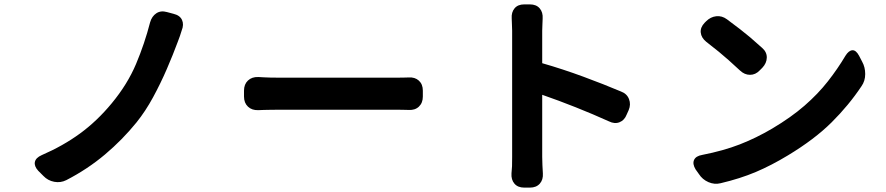

<svg xmlns="http://www.w3.org/2000/svg" viewBox="-20 -811 4040 875"><path d="M771 -748Q800 -741 809.5 -720Q819 -699 808 -672Q806 -665 800 -647Q794 -629 790 -620Q769 -563 740.5 -497Q712 -431 677.5 -367.5Q643 -304 602 -253Q538 -174 458.5 -107Q379 -40 282 10Q256 23 227 17.5Q198 12 178 -9L154 -33Q135 -54 139 -73Q143 -92 170 -104Q267 -146 344.5 -202.5Q422 -259 489 -340Q561 -427 600 -519.5Q639 -612 664 -709Q672 -737 692.5 -750.5Q713 -764 741 -756Z M1092 -398Q1092 -427 1110 -444Q1128 -461 1157 -460Q1173 -459 1184.5 -458.5Q1196 -458 1211.5 -457.5Q1227 -457 1253 -457Q1288 -457 1344.5 -457Q1401 -457 1466.5 -457Q1532 -457 1596 -457Q1660 -457 1711.5 -457Q1763 -457 1790 -457Q1809 -457 1823.5 -457.5Q1838 -458 1842 -458Q1871 -460 1889 -443.5Q1907 -427 1907 -398V-371Q1907 -342 1889 -325Q1871 -308 1842 -310Q1835 -310 1820.5 -310.5Q1806 -311 1790 -311Q1763 -311 1711.5 -311Q1660 -311 1596 -311Q1532 -311 1466.5 -311Q1401 -311 1344.5 -311Q1288 -311 1253 -311Q1225 -311 1209.5 -310.5Q1194 -310 1183 -310Q1172 -310 1157 -309Q1128 -308 1110 -325Q1092 -342 1092 -371Z M2314 -96Q2314 -115 2314 -158.5Q2314 -202 2314 -259.5Q2314 -317 2314 -380Q2314 -443 2314 -501.5Q2314 -560 2314 -605Q2314 -650 2314 -671Q2314 -684 2313 -701.5Q2312 -719 2312 -727Q2310 -755 2325 -773Q2340 -791 2369 -791H2395Q2424 -791 2439.5 -773Q2455 -755 2453 -726Q2453 -718 2452 -701Q2451 -684 2451 -671V-523Q2545 -496 2638.5 -461.5Q2732 -427 2810 -394Q2837 -384 2846.5 -359.5Q2856 -335 2845 -309L2836 -289Q2826 -263 2803.5 -254Q2781 -245 2755 -258Q2682 -291 2604 -322Q2526 -353 2451 -379V-96Q2451 -74 2452 -58.5Q2453 -43 2454 -21Q2456 8 2440 26Q2424 44 2395 44H2369Q2340 44 2324.5 26Q2309 8 2311 -21Q2313 -41 2313.5 -53.5Q2314 -66 2314 -96Z M3198 -714Q3218 -734 3244 -737Q3270 -740 3293 -723Q3328 -697 3352 -678.5Q3376 -660 3398.5 -641Q3421 -622 3453 -593Q3475 -574 3474.5 -548.5Q3474 -523 3454 -502L3442 -490Q3423 -470 3398 -470Q3373 -470 3352 -490Q3322 -518 3300.5 -537Q3279 -556 3256 -575Q3233 -594 3198 -621Q3176 -639 3173.5 -662.5Q3171 -686 3191 -707ZM3150 -39Q3135 -64 3143 -82Q3151 -100 3180 -105Q3277 -124 3351.5 -153Q3426 -182 3499 -225Q3585 -276 3646.5 -329.5Q3708 -383 3753 -440.5Q3798 -498 3833 -557Q3848 -581 3864.5 -582Q3881 -583 3895 -557L3909 -530Q3923 -505 3923 -473.5Q3923 -442 3906 -418Q3848 -331 3770 -253.5Q3692 -176 3571 -103Q3495 -57 3424 -27Q3353 3 3264 24Q3236 31 3208.5 19Q3181 7 3165 -18Z"/></svg>

Font: Chiron GoRound TC
Style: Bold
Weight: 700
Designer: Ryoko NISHIZUKA 西塚涼子 (kana, bopomofo & ideographs); Paul D. Hunt (Latin, Greek & Cyrillic); Sandoll Communications 산돌커뮤니
Foundry: Adobe
Version: Version 1.000;hotconv 1.1.1;makeotfexe 2.6.0